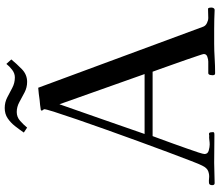

<svg xmlns="http://www.w3.org/2000/svg" viewBox="-79 -851 932 814"><g transform="rotate(-90 387.0 -444.0)"><path d="M480 -297Q448 -387 416 -477.5Q384 -568 352 -658Q321 -568 289 -478Q257 -388 226 -297ZM762 -15Q762 -2 753 0Q733 -1 712 -1.5Q691 -2 671 -2Q640 -2 609.5 -2Q579 -2 548 0Q532 1 515.5 1.5Q499 2 483 2Q478 2 476.5 -1.5Q475 -5 475 -9L476 -17Q476 -20 478 -23.5Q480 -27 484 -27H533Q542 -27 553.5 -31Q565 -35 565 -46Q565 -49 558 -69.5Q551 -90 541 -119.5Q531 -149 520 -179Q509 -209 501 -232.5Q493 -256 490 -263H217Q214 -254 205 -230.5Q196 -207 185.5 -177Q175 -147 164.5 -118Q154 -89 147.5 -68.5Q141 -48 141 -43Q141 -29 156 -25Q171 -21 181 -21Q191 -21 200.5 -22.5Q210 -24 220 -23Q222 -24 226 -24Q232 -24 233 -17Q234 -10 234 -6Q233 -2 229.5 -1.5Q226 -1 222 -1Q193 -1 163 -1.5Q133 -2 104 -2Q82 -2 61 -1Q40 0 18 0Q9 0 9 -10Q9 -23 18 -24Q27 -25 40 -23.5Q53 -22 67.5 -27Q82 -32 92 -53Q97 -62 112 -101Q127 -140 149 -198.5Q171 -257 195.5 -324.5Q220 -392 244 -459Q268 -526 287.5 -583Q307 -640 319 -677.5Q331 -715 331 -722Q331 -724 328 -727.5Q325 -731 325 -732Q325 -736 328 -737Q338 -739 349 -740Q360 -741 370 -742Q383 -744 396 -745.5Q409 -747 422 -748L681 -48Q685 -38 696.5 -32.5Q708 -27 718 -27Q727 -27 736.5 -27.5Q746 -28 756 -28Q760 -28 761 -23Q762 -18 762 -15ZM542 -862Q524 -840 501 -817.5Q478 -795 447 -795Q423 -795 402 -806Q381 -817 361 -828Q341 -839 319 -839Q298 -839 282 -825Q266 -811 253 -795L232 -809Q245 -828 259.5 -846.5Q274 -865 292.5 -877.5Q311 -890 336 -890Q360 -890 380.5 -879.5Q401 -869 421.5 -858Q442 -847 466 -847Q483 -847 498 -858.5Q513 -870 523 -883Z"/></g></svg>

Font: Kaisei Opti
Style: Regular
Weight: 400
Designer: Font-Kai, 金井和夫
Foundry: KAZUO KANAI
Version: Version 5.003